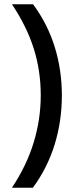

<svg xmlns="http://www.w3.org/2000/svg" viewBox="-20 -751 376 900"><path d="M36 129Q105 25 138 -83.5Q171 -192 171 -304Q171 -419 138.5 -522.5Q106 -626 36 -731H135Q203 -639 236.5 -531Q270 -423 270 -304Q270 -183 236 -73Q202 37 134 129Z"/></svg>

Font: Wix Madefor Text Medium
Style: Regular
Weight: 500
Designer: Dalton Maag Ltd
Foundry: Dalton Maag Ltd
Version: Version 3.100